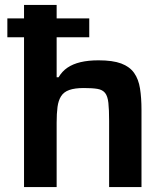

<svg xmlns="http://www.w3.org/2000/svg" viewBox="-20 -763 677 783"><path d="M10 -611V-688H344V-611ZM78 0V-743H211V-448H219Q233 -472 255 -487Q277 -502 308.5 -509.5Q340 -517 382 -517Q440 -517 474.5 -504Q509 -491 527 -465.5Q545 -440 551 -402Q557 -364 557 -315V0H425V-270Q425 -316 422 -343.5Q419 -371 408.5 -384Q398 -397 377.5 -400.5Q357 -404 322 -404Q285 -404 262.5 -396Q240 -388 229 -370.5Q218 -353 214.5 -326.5Q211 -300 211 -263V0Z"/></svg>

Font: Saira SemiExpanded SemiBold
Style: Regular
Weight: 600
Width: 6
Designer: Hector Gatti with collaboration of the Omnibus-Type team
Foundry: Omnibus-Type
Version: Version 1.101